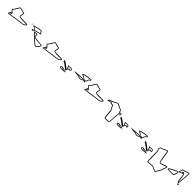

<svg xmlns="http://www.w3.org/2000/svg" viewBox="733 -3052 5382 5382"><g transform="rotate(45 3424.0 -361.5)"><path d="M58 -418C91 -438 157 -570 182 -600C233 -597 284 -565 345 -565C350 -546 328 -478 328 -438C328 -385 588 -406 628 -400C616 -368 551 -338 504 -338C443 -338 149 -284 98 -284C70 -284 60 -275 59 -275C65 -284 72 -293 78 -304C85 -300 91 -299 95 -299C107 -299 133 -306 131 -330C131 -337 129 -349 119 -355C103 -376 73 -401 58 -418ZM46 -434C-6 -434 85 -371 107 -338C110 -338 111 -337 111 -332V-330C113 -323 108 -319 95 -319C84 -319 92 -331 100 -336C90 -349 76 -372 76 -358C76 -308 -1 -254 49 -254C80 -254 68 -264 98 -264C154 -264 448 -318 504 -318C562 -318 650 -355 650 -412C650 -435 348 -415 348 -438C348 -481 390 -585 346 -585C288 -585 236 -620 176 -620C160 -620 62 -434 46 -434ZM100 -336C105 -329 110 -325 111 -330C110 -333 109 -335 107 -338C105 -338 102 -337 100 -336Z M828 -518C912 -538 1021 -560 1037 -560C1049 -560 1051 -534 1076 -497C1028 -485 955 -468 903 -454C876 -480 850 -502 828 -518ZM958 -402C976 -403 995 -404 1022 -404H1024C1028 -399 1027 -369 1026 -337C1003 -359 980 -381 958 -402ZM1062 -301C1125 -286 1285 -281 1329 -268C1317 -225 1255 -155 1240 -155C1226 -155 1147 -219 1062 -301ZM835 -420C832 -389 858 -398 858 -398C876 -398 890 -398 903 -399L882 -418H858C849 -418 857 -421 874 -426L857 -442C857 -442 837 -446 835 -420ZM725 -534 776 -547C772 -548 768 -549 764 -549C747 -549 733 -544 725 -534ZM874 -426 882 -418C893 -418 902 -419 911 -419C906 -423 903 -428 898 -432C889 -430 881 -428 874 -426ZM911 -419C1035 -302 1193 -135 1240 -135C1279 -135 1350 -238 1350 -276C1350 -306 1046 -303 1046 -333C1046 -370 1058 -424 1022 -424C969 -424 946 -421 911 -419ZM776 -526C802 -516 847 -479 898 -432C981 -454 1150 -492 1120 -492C1076 -492 1081 -580 1037 -580C1010 -580 864 -548 776 -526ZM737 -516C748 -519 761 -522 776 -526C771 -528 767 -529 764 -529C744 -529 741 -522 737 -516ZM712 -506C730 -506 734 -511 737 -516C714 -510 704 -506 712 -506Z M1438 -418C1471 -438 1537 -570 1562 -600C1613 -597 1664 -565 1725 -565C1730 -546 1708 -478 1708 -438C1708 -385 1968 -406 2008 -400C1996 -368 1931 -338 1884 -338C1823 -338 1529 -284 1478 -284C1450 -284 1440 -275 1439 -275C1445 -284 1452 -293 1458 -304C1465 -300 1471 -299 1475 -299C1487 -299 1513 -306 1511 -330C1511 -337 1509 -349 1499 -355C1483 -376 1453 -401 1438 -418ZM1426 -434C1374 -434 1465 -371 1487 -338C1490 -338 1491 -337 1491 -332V-330C1493 -323 1488 -319 1475 -319C1464 -319 1472 -331 1480 -336C1470 -349 1456 -372 1456 -358C1456 -308 1379 -254 1429 -254C1460 -254 1448 -264 1478 -264C1534 -264 1828 -318 1884 -318C1942 -318 2030 -355 2030 -412C2030 -435 1728 -415 1728 -438C1728 -481 1770 -585 1726 -585C1668 -585 1616 -620 1556 -620C1540 -620 1442 -434 1426 -434ZM1480 -336C1485 -329 1490 -325 1491 -330C1490 -333 1489 -335 1487 -338C1485 -338 1482 -337 1480 -336Z M2112 -428C2148 -408 2212 -361 2260 -321C2201 -367 2144 -414 2114 -420C2113 -424 2113 -425 2112 -428ZM2302 -402C2317 -402 2334 -404 2354 -409C2371 -413 2382 -410 2389 -404C2406 -392 2406 -367 2403 -364H2401C2387 -366 2395 -366 2383 -375C2355 -396 2336 -354 2322 -333C2321 -335 2323 -328 2322 -330C2317 -355 2313 -379 2302 -402ZM2131 -241C2125 -178 2299 -216 2335 -213L2308 -233C2236 -231 2137 -213 2153 -244C2173 -283 2219 -209 2281 -254L2264 -267C2236 -250 2163 -306 2135 -253C2133 -250 2132 -246 2131 -241ZM2092 -452C2086 -420 2104 -394 2104 -394C2097 -426 2213 -332 2296 -268C2302 -274 2309 -281 2315 -290C2319 -282 2325 -277 2333 -275C2342 -272 2335 -281 2319 -296C2392 -397 2352 -350 2399 -344C2447 -338 2428 -450 2349 -428C2269 -408 2237 -450 2271 -413C2295 -388 2297 -339 2308 -306C2244 -363 2096 -475 2092 -452ZM2281 -254 2308 -233C2321 -233 2333 -233 2343 -232C2330 -241 2314 -254 2296 -268C2291 -263 2286 -258 2281 -254ZM2343 -232C2366 -215 2380 -208 2375 -218C2371 -226 2359 -230 2343 -232Z M2665 -421C2731 -426 2798 -431 2851 -436L2875 -439C2883 -437 2894 -435 2902 -436C2903 -434 2904 -429 2905 -428C2880 -433 2842 -439 2810 -412C2771 -379 2734 -406 2665 -421ZM2488 -428C2547 -422 2553 -403 2613 -406C2696 -410 2760 -344 2823 -397C2875 -440 2960 -370 2926 -430C2919 -443 2921 -453 2923 -458L2944 -455C2946 -457 2949 -460 2950 -464C2978 -548 2938 -507 3005 -550C3008 -552 3014 -554 3017 -566C3023 -590 2997 -593 2997 -593C2969 -598 2730 -571 2724 -530C2719 -500 2747 -506 2747 -506C2764 -505 2786 -490 2811 -473L2859 -466C2822 -485 2785 -523 2748 -526C2700 -528 3036 -594 2994 -567C2927 -524 2956 -545 2931 -470C2930 -467 2917 -465 2896 -462L2913 -459C2912 -459 2911 -458 2910 -458C2899 -455 2888 -455 2877 -459C2756 -445 2474 -430 2488 -428ZM2859 -466C2865 -463 2871 -461 2877 -459C2884 -460 2890 -461 2896 -462Z M3085 -418C3118 -438 3184 -570 3209 -600C3260 -597 3311 -565 3372 -565C3377 -546 3355 -478 3355 -438C3355 -385 3615 -406 3655 -400C3643 -368 3578 -338 3531 -338C3470 -338 3176 -284 3125 -284C3097 -284 3087 -275 3086 -275C3092 -284 3099 -293 3105 -304C3112 -300 3118 -299 3122 -299C3134 -299 3160 -306 3158 -330C3158 -337 3156 -349 3146 -355C3130 -376 3100 -401 3085 -418ZM3073 -434C3021 -434 3112 -371 3134 -338C3137 -338 3138 -337 3138 -332V-330C3140 -323 3135 -319 3122 -319C3111 -319 3119 -331 3127 -336C3117 -349 3103 -372 3103 -358C3103 -308 3026 -254 3076 -254C3107 -254 3095 -264 3125 -264C3181 -264 3475 -318 3531 -318C3589 -318 3677 -355 3677 -412C3677 -435 3375 -415 3375 -438C3375 -481 3417 -585 3373 -585C3315 -585 3263 -620 3203 -620C3187 -620 3089 -434 3073 -434ZM3127 -336C3132 -329 3137 -325 3138 -330C3137 -333 3136 -335 3134 -338C3132 -338 3129 -337 3127 -336Z M3769 -525C3782 -540 3798 -552 3803 -554C3887 -555 3963 -636 4019 -638C4042 -631 4145 -566 4174 -566C4200 -566 4182 -524 4217 -472C4211 -396 4191 -160 4191 -138C4191 -109 4120 -109 4049 -109C4029 -137 4040 -439 3968 -449C3967 -452 3972 -525 3926 -525C3908 -525 3892 -521 3884 -518V-521C3884 -575 3779 -528 3769 -525ZM4239 -526 4243 -506C4258 -514 4297 -468 4262 -468C4258 -468 4254 -468 4251 -469L4256 -448H4262C4266 -448 4270 -448 4274 -449C4293 -454 4299 -474 4295 -487C4293 -495 4289 -500 4285 -506C4277 -515 4261 -532 4239 -526ZM3736 -506C3736 -482 3864 -544 3864 -521C3864 -471 3876 -505 3926 -505C3956 -505 3934 -429 3964 -429C4020 -429 3990 -89 4046 -89C4104 -89 4211 -80 4211 -138C4211 -158 4233 -413 4237 -478C4210 -507 4222 -586 4174 -586C4158 -586 4036 -658 4020 -658C3950 -658 3873 -574 3802 -574C3783 -574 3736 -525 3736 -506ZM4237 -478C4241 -474 4245 -471 4251 -469L4243 -506C4240 -504 4238 -500 4238 -492C4238 -490 4237 -485 4237 -478Z M4357 -428C4393 -408 4457 -361 4505 -321C4446 -367 4389 -414 4359 -420C4358 -424 4358 -425 4357 -428ZM4547 -402C4562 -402 4579 -404 4599 -409C4616 -413 4627 -410 4634 -404C4651 -392 4651 -367 4648 -364H4646C4632 -366 4640 -366 4628 -375C4600 -396 4581 -354 4567 -333C4566 -335 4568 -328 4567 -330C4562 -355 4558 -379 4547 -402ZM4376 -241C4370 -178 4544 -216 4580 -213L4553 -233C4481 -231 4382 -213 4398 -244C4418 -283 4464 -209 4526 -254L4509 -267C4481 -250 4408 -306 4380 -253C4378 -250 4377 -246 4376 -241ZM4337 -452C4331 -420 4349 -394 4349 -394C4342 -426 4458 -332 4541 -268C4547 -274 4554 -281 4560 -290C4564 -282 4570 -277 4578 -275C4587 -272 4580 -281 4564 -296C4637 -397 4597 -350 4644 -344C4692 -338 4673 -450 4594 -428C4514 -408 4482 -450 4516 -413C4540 -388 4542 -339 4553 -306C4489 -363 4341 -475 4337 -452ZM4526 -254 4553 -233C4566 -233 4578 -233 4588 -232C4575 -241 4559 -254 4541 -268C4536 -263 4531 -258 4526 -254ZM4588 -232C4611 -215 4625 -208 4620 -218C4616 -226 4604 -230 4588 -232Z M4910 -421C4976 -426 5043 -431 5096 -436L5120 -439C5128 -437 5139 -435 5147 -436C5148 -434 5149 -429 5150 -428C5125 -433 5087 -439 5055 -412C5016 -379 4979 -406 4910 -421ZM4733 -428C4792 -422 4798 -403 4858 -406C4941 -410 5005 -344 5068 -397C5120 -440 5205 -370 5171 -430C5164 -443 5166 -453 5168 -458L5189 -455C5191 -457 5194 -460 5195 -464C5223 -548 5183 -507 5250 -550C5253 -552 5259 -554 5262 -566C5268 -590 5242 -593 5242 -593C5214 -598 4975 -571 4969 -530C4964 -500 4992 -506 4992 -506C5009 -505 5031 -490 5056 -473L5104 -466C5067 -485 5030 -523 4993 -526C4945 -528 5281 -594 5239 -567C5172 -524 5201 -545 5176 -470C5175 -467 5162 -465 5141 -462L5158 -459C5157 -459 5156 -458 5155 -458C5144 -455 5133 -455 5122 -459C5001 -445 4719 -430 4733 -428ZM5104 -466C5110 -463 5116 -461 5122 -459C5129 -460 5135 -461 5141 -462Z M5324 -428C5360 -408 5424 -361 5472 -321C5413 -367 5356 -414 5326 -420C5325 -424 5325 -425 5324 -428ZM5514 -402C5529 -402 5546 -404 5566 -409C5583 -413 5594 -410 5601 -404C5618 -392 5618 -367 5615 -364H5613C5599 -366 5607 -366 5595 -375C5567 -396 5548 -354 5534 -333C5533 -335 5535 -328 5534 -330C5529 -355 5525 -379 5514 -402ZM5343 -241C5337 -178 5511 -216 5547 -213L5520 -233C5448 -231 5349 -213 5365 -244C5385 -283 5431 -209 5493 -254L5476 -267C5448 -250 5375 -306 5347 -253C5345 -250 5344 -246 5343 -241ZM5304 -452C5298 -420 5316 -394 5316 -394C5309 -426 5425 -332 5508 -268C5514 -274 5521 -281 5527 -290C5531 -282 5537 -277 5545 -275C5554 -272 5547 -281 5531 -296C5604 -397 5564 -350 5611 -344C5659 -338 5640 -450 5561 -428C5481 -408 5449 -450 5483 -413C5507 -388 5509 -339 5520 -306C5456 -363 5308 -475 5304 -452ZM5493 -254 5520 -233C5533 -233 5545 -233 5555 -232C5542 -241 5526 -254 5508 -268C5503 -263 5498 -258 5493 -254ZM5555 -232C5578 -215 5592 -208 5587 -218C5583 -226 5571 -230 5555 -232Z M5717 -549C5717 -575 5745 -614 5755 -614C5808 -614 5895 -676 5931 -682C5952 -641 5963 -296 6029 -296C6109 -296 6167 -347 6227 -352C6222 -319 6187 -247 6186 -210C6183 -191 6103 -86 6091 -41C6053 -50 5968 -104 5927 -104C5856 -104 5823 -95 5760 -94C5745 -153 5776 -534 5717 -549ZM5711 -530C5749 -530 5713 -74 5751 -74C5823 -74 5855 -84 5927 -84C5965 -84 6109 9 6109 -30C6109 -60 6206 -180 6206 -210C6206 -247 6273 -372 6237 -372C6162 -372 6103 -316 6029 -316C5987 -316 5979 -703 5937 -703C5893 -703 5799 -634 5755 -634C5713 -634 5676 -530 5711 -530Z M6589 -521C6600 -565 6614 -603 6621 -612C6700 -614 6739 -656 6796 -660C6808 -601 6771 -347 6771 -312C6771 -301 6771 -293 6772 -286C6747 -298 6754 -450 6726 -539L6715 -563C6707 -577 6693 -589 6674 -589C6670 -589 6660 -593 6650 -580C6634 -562 6654 -549 6654 -549C6636 -542 6614 -532 6589 -521ZM6773 -245C6773 -240 6774 -236 6776 -231C6776 -230 6784 -211 6803 -218C6830 -229 6816 -256 6813 -262L6795 -254C6802 -241 6793 -224 6793 -251V-253ZM6288 -348C6288 -326 6311 -326 6311 -326C6355 -326 6459 -324 6503 -324C6548 -324 6560 -408 6574 -463C6574 -465 6575 -467 6576 -469L6558 -483C6540 -413 6523 -344 6503 -344C6459 -344 6355 -346 6311 -346C6285 -346 6437 -426 6558 -484L6540 -498C6539 -497 6537 -496 6535 -495C6433 -446 6289 -385 6288 -348ZM6558 -483V-484H6559ZM6674 -569C6685 -569 6694 -562 6700 -549C6685 -557 6648 -569 6674 -569ZM6559 -484C6627 -516 6685 -542 6697 -542H6703C6733 -468 6714 -266 6773 -266C6783 -266 6789 -262 6793 -257C6793 -281 6791 -284 6791 -312C6791 -348 6842 -680 6805 -680C6731 -680 6691 -632 6617 -632C6596 -632 6577 -557 6559 -484ZM6793 -253 6795 -254C6795 -255 6794 -256 6793 -257Z"/></g></svg>

Font: CiSf CamouflageKit II
Style: Outline
Weight: 400
Version: Version 1